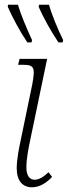

<svg xmlns="http://www.w3.org/2000/svg" viewBox="-20 -786 288 815"><path d="M228 -606H246L248 -616C225 -663 199 -725 188 -766H146L144 -757C164 -712 195 -655 228 -606ZM96 -606H114L116 -616C94 -663 68 -725 56 -766H14L13 -757C33 -712 63 -655 96 -606ZM116 9C148 9 178 -10 201 -35L186 -55C167 -37 147 -23 127 -23C107 -23 92 -39 92 -75C92 -110 100 -153 109 -195L180 -536H63L57 -511H75C126 -511 130 -500 117 -428L70 -201C60 -155 51 -108 51 -72C51 -17 77 9 116 9Z"/></svg>

Font: Noto Serif Condensed ExtraLight
Style: Italic
Weight: 200
Width: 3
Italic angle: -12°
Designer: Monotype Design Team
Foundry: Monotype Imaging Inc.
Version: Version 2.013